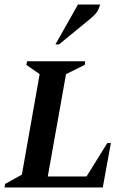

<svg xmlns="http://www.w3.org/2000/svg" viewBox="-27 -832 571 852"><path d="M-7 0 -4 -16 70 -57 149 -503 90 -544 93 -560H351L349 -544L266 -503L185 -49H357L449 -197H465L429 0ZM219 -635 319 -812H417Q414 -797 405.5 -782.5Q397 -768 374 -749L235 -635Z"/></svg>

Font: Spectral SC SemiBold
Style: Italic
Weight: 600
Italic angle: -10°
Designer: Jean-Baptiste Levee
Foundry: Production Type
Version: Version 2.001